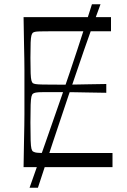

<svg xmlns="http://www.w3.org/2000/svg" viewBox="-20 -780 593 896"><path d="M90 0Q91 -72 92 -118Q93 -164 93.5 -194.5Q94 -225 94 -247.5Q94 -270 94 -293.5Q94 -317 94 -350Q94 -383 94 -406.5Q94 -430 94 -452.5Q94 -475 93.5 -505.5Q93 -536 92 -582Q91 -628 90 -700H498V-634Q475 -634 451 -634Q427 -634 402 -634Q377 -634 350 -634Q323 -634 294 -634Q242 -634 211.5 -634Q181 -634 165.5 -633.5Q150 -633 143.5 -631.5Q137 -630 133 -627Q129 -623 126.5 -614Q124 -605 123 -581.5Q122 -558 122 -510Q122 -462 123 -438Q124 -414 126.5 -405Q129 -396 133 -392Q138 -389 147 -387.5Q156 -386 180.5 -385.5Q205 -385 254 -385Q280 -385 296.5 -385Q313 -385 332.5 -385.5Q352 -386 385 -386.5Q418 -387 476 -388V-347Q418 -348 385 -348.5Q352 -349 332.5 -349.5Q313 -350 296.5 -350Q280 -350 254 -350Q205 -350 181 -350Q157 -350 147.5 -348Q138 -346 134 -343Q129 -339 126.5 -328.5Q124 -318 123 -291Q122 -264 122 -208Q122 -152 123 -124.5Q124 -97 126.5 -87Q129 -77 134 -73Q137 -71 143.5 -69Q150 -67 165.5 -66.5Q181 -66 211.5 -66Q242 -66 294 -66Q324 -66 352 -66Q380 -66 405.5 -66Q431 -66 456 -66Q481 -66 505 -66V0ZM118 96Q154 -6 192 -114Q230 -222 268 -332Q306 -442 341.5 -550Q377 -658 409 -760H449Q411 -658 373.5 -550Q336 -442 299 -332Q262 -222 226 -114Q190 -6 157 96Z"/></svg>

Font: Ojuju
Style: Regular
Weight: 400
Designer: Chisaokwu Joboson, Mirko Velimirovic
Foundry: Udi Foundry
Version: Version 1.000